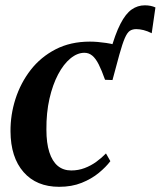

<svg xmlns="http://www.w3.org/2000/svg" viewBox="-20 -692 604 722"><path d="M403 -391 394.5 -497Q413 -564 432.8 -602.2Q452.5 -640.5 475 -656.2Q497.5 -672 524.5 -672Q536 -672 546 -670Q556 -668 564.5 -664L550.5 -567Q535 -575 520 -578.8Q505 -582.5 492.5 -582.5Q478 -582.5 468.2 -576Q458.5 -569.5 449.5 -549Q440.5 -528.5 428.5 -485.5ZM202.5 10.5Q117 10.5 68.5 -45Q20 -100.5 19.5 -198Q19 -260 38.2 -320Q57.5 -380 95.2 -428.8Q133 -477.5 189 -506.5Q245 -535.5 318 -535.5Q345.5 -535.5 379.2 -530.5Q413 -525.5 436.5 -515L403 -391L375 -392Q362.5 -427.5 351.2 -449.8Q340 -472 327 -482.8Q314 -493.5 297.5 -493.5Q270.5 -493.5 244.8 -472.2Q219 -451 198.5 -412.2Q178 -373.5 166 -320.8Q154 -268 154.5 -204.5Q154.5 -154 165.5 -119.8Q176.5 -85.5 197.2 -68.2Q218 -51 248 -51Q274.5 -51 298.2 -60Q322 -69 342 -83.5Q362 -98 378.5 -115L395 -86Q378.5 -64 351.5 -41.8Q324.5 -19.5 287.2 -4.5Q250 10.5 202.5 10.5Z"/></svg>

Font: Merriweather 96pt SemiBold
Style: Italic
Weight: 600
Italic angle: -7.8°
Version: Version 2.101